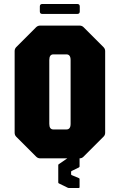

<svg xmlns="http://www.w3.org/2000/svg" viewBox="-20 -795 602 964"><path d="M181.5 0Q170 0 161.5 -8.5L61.5 -108.5Q53.5 -116.5 53.5 -128.5V-538.5Q53.5 -550 61.5 -558.5L161.5 -658.5Q170 -666.5 181.5 -666.5H379.5Q391.5 -666.5 399.5 -658.5L499.5 -558.5Q508 -550 508 -538.5V-128.5Q508 -116.5 499.5 -108.5L399.5 -8.5Q391.5 0 379.5 0ZM248 -145H313.5Q334.5 -145 334.5 -173V-493.5Q334.5 -522 313.5 -522H248Q227.5 -522 227.5 -493.5V-173Q227.5 -145 248 -145ZM326 149Q322.5 149 321 148L275 125.5Q272.5 124 272.5 120.5V34.5Q272.5 30.5 275 29.5L321.5 -2.5Q323.5 -4 327 -4H375.5Q379.5 -4 379.5 0V40.5Q379.5 43 376.5 45.5L339.5 63.5Q337 65 337 67.5V79.5Q337 82.5 339.5 84L376.5 99.5Q379.5 100.5 379.5 104.5V144.5Q379.5 149 375.5 149ZM192.5 -725Q180 -725 180 -737.5V-762.5Q180 -775 192.5 -775H368Q380.5 -775 380.5 -762.5V-737.5Q380.5 -725 368 -725Z"/></svg>

Font: Jaro 24pt
Style: Regular
Weight: 400
Designer: Agyei Archer, Celine Hurka, Mirko Velimirović
Version: Version 1.000